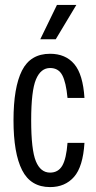

<svg xmlns="http://www.w3.org/2000/svg" viewBox="-20 -752 389 782"><path d="M35 -262Q35 -396 69.5 -464.5Q104 -533 184 -533Q247 -533 282.5 -491Q318 -449 324 -353H255Q249 -417 233.5 -446Q218 -475 184 -475Q146 -475 126.5 -428.5Q107 -382 107 -262Q107 -142 126 -95.5Q145 -49 184 -49Q217 -49 233.5 -77Q250 -105 255 -170H324Q318 -73 281.5 -31.5Q245 10 184 10Q105 10 70 -59Q35 -128 35 -262ZM212 -732H291L207 -592H144Z"/></svg>

Font: Mona Sans Condensed
Style: Regular
Weight: 400
Width: 3
Designer: Deni Anggara
Foundry: GitHub
Version: Version 2.000